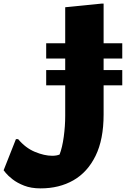

<svg xmlns="http://www.w3.org/2000/svg" viewBox="-60 -780 695 1060"><path d="M40 -12Q81 37 133 58.5Q185 80 228 80Q242 80 252 78Q262 76 269 73Q284 34 292 -25Q300 -84 300 -140V-740L500 -760H512V-148Q512 -10 467.5 80.5Q423 171 345 215.5Q267 260 164 260Q112 260 73.5 245Q35 230 9.5 210Q-16 190 -28 175Q-40 160 -40 160L28 -12ZM195 -457V-541H615V-457ZM195 -309V-393H615V-309Z"/></svg>

Font: Kufam Black
Style: Italic
Weight: 900
Italic angle: -11°
Designer: Artur Schmal
Foundry: Original Type
Version: Version 1.301; ttfautohint (v1.8.3)